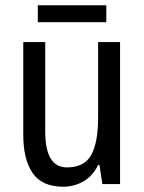

<svg xmlns="http://www.w3.org/2000/svg" viewBox="-20 -696 545 726"><path d="M434 -537V0H367L356 -72H351Q331 -31 296 -10.5Q261 10 219 10Q139 10 103.5 -41.5Q68 -93 68 -186V-537H151V-199Q151 -63 233 -63Q299 -63 325 -110Q351 -157 351 -253V-537ZM382 -676V-612H123V-676Z"/></svg>

Font: Noto Sans Hebrew Condensed
Style: Regular
Weight: 400
Width: 3
Designer: Monotype Design Team
Foundry: Monotype Imaging Inc.
Version: Version 2.004; ttfautohint (v1.8.4.7-5d5b)